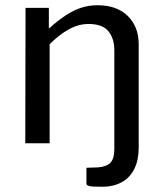

<svg xmlns="http://www.w3.org/2000/svg" viewBox="-20 -547 626 733"><path d="M368.5 166Q329 166 319.5 162.8Q310 159.5 310 155.5V93.5L353.5 92Q387.5 89.5 402 73.8Q416.5 58 416.5 21V-355Q416.5 -400 393.8 -427.8Q371 -455.5 318 -455.5Q279.5 -455.5 242.2 -434.8Q205 -414 169.5 -378V0H76.5L77.5 -517H166.5V-438Q202.5 -470 232.8 -489.5Q263 -509 291.8 -518Q320.5 -527 353 -527Q426 -527 467.8 -486Q509.5 -445 509.5 -378V16.5Q509.5 63.5 493.2 97Q477 130.5 445.5 148.2Q414 166 368.5 166Z"/></svg>

Font: Public Sans Thin
Style: Regular
Weight: 400
Version: Version 2.001